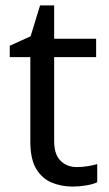

<svg xmlns="http://www.w3.org/2000/svg" viewBox="-20 -679 401 709"><path d="M264 -62Q284 -62 305 -65.5Q326 -69 339 -73V-6Q325 1 299 5.5Q273 10 249 10Q207 10 171.5 -4.5Q136 -19 114 -55Q92 -91 92 -156V-468H16V-510L93 -545L128 -659H180V-536H335V-468H180V-158Q180 -109 203.5 -85.5Q227 -62 264 -62Z"/></svg>

Font: hexmalayalam15
Style: Book
Weight: 400
Designer: Jelle Bosma - Monotype Design Team
Foundry: Monotype Imaging Inc.
Version: Version 2.003